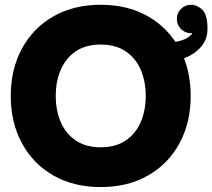

<svg xmlns="http://www.w3.org/2000/svg" viewBox="-20 -757 876 792"><path d="M24.4 -361.3Q24.4 -471.2 70.3 -556.2Q116.2 -641.1 199.7 -689.2Q283.2 -737.3 395.5 -737.3Q507.8 -737.3 591.3 -689.2Q674.8 -641.1 720.7 -556.2Q766.6 -471.2 766.6 -361.3Q766.6 -251.5 720.7 -166.5Q674.8 -81.5 591.3 -33.4Q507.8 14.6 395.5 14.6Q283.2 14.6 199.7 -33.4Q116.2 -81.5 70.3 -166.5Q24.4 -251.5 24.4 -361.3ZM210 -361.3Q210 -300.3 231 -252.4Q252 -204.6 293.2 -177Q334.5 -149.4 395.5 -149.4Q456.5 -149.4 497.8 -177Q539.1 -204.6 560.1 -252.4Q581.1 -300.3 581.1 -361.3Q581.1 -422.4 560.1 -470.2Q539.1 -518.1 497.8 -545.7Q456.5 -573.2 395.5 -573.2Q334.5 -573.2 293.2 -545.7Q252 -518.1 231 -470.2Q210 -422.4 210 -361.3ZM772.9 -621.1Q770 -620.1 768.1 -620.1Q743.7 -620.1 726.6 -637.2Q709.5 -654.3 709.5 -678.7Q709.5 -703.1 726.6 -720.2Q743.7 -737.3 768.1 -737.3Q793 -737.3 814.5 -717Q835.9 -696.8 835.9 -638.2Q835.9 -600.1 815.9 -572.3Q795.9 -544.4 763.7 -527.6Q731.4 -510.7 695.3 -504.4V-582.5Q738.8 -590.3 755.9 -602.8Q772.9 -615.2 772.9 -621.1Z"/></svg>

Font: Giphurs Black
Style: Regular
Weight: 900
Version: Version 0.920; ttfautohint (v1.8.4.7-5d5b)